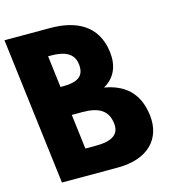

<svg xmlns="http://www.w3.org/2000/svg" viewBox="-154 -932 987 1040"><g transform="rotate(-15 339.0 -412.5)"><path d="M-35.8 -825 65.5 0H378.5C549.5 0 637 -94 620.3 -230C603.9 -363 523.9 -420 418.7 -438C484.3 -474 509.3 -539 500 -615C480.7 -772 362.2 -825 220.2 -825ZM191.9 -502 170 -680H185C267 -680 313.1 -655 320.3 -596C328.8 -527 287.9 -502 206.9 -502ZM235.7 -145 211.8 -340H270.8C359.8 -340 412.1 -313 421.4 -237C429.4 -172 383.7 -145 294.7 -145Z"/></g></svg>

Font: Hussar
Style: BdOpOblOne
Weight: 700
Foundry: Cannot Into Space Fonts
Version: Version 2.00